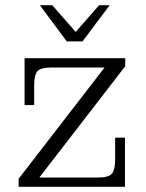

<svg xmlns="http://www.w3.org/2000/svg" viewBox="-20 -722 564 742"><path d="M52 -31 384 -461 464 -466 132 -36ZM52 0V-31L132 -36H463V0ZM75 -316V-461H177Q137 -461 124.5 -446.5Q112 -432 112 -391V-316ZM359 -36Q400 -36 412.5 -51Q425 -66 425 -107V-190H463V-36ZM75 -461V-497H464V-466L384 -461ZM238 -562 134 -702H182L287 -582H258L363 -702H404L299 -562Z"/></svg>

Font: Montagu Slab 144pt Light
Style: Regular
Weight: 300
Designer: Florian Karsten
Foundry: Florian Karsten
Version: Version 1.000